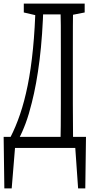

<svg xmlns="http://www.w3.org/2000/svg" viewBox="-31 -776 511 1070"><path d="M-6.8 273.9 -10.7 -13.2H448.2L444.3 273.9H404.3L384.3 -11.7L416 48.3H21L57.6 -11.7L34.2 273.9ZM101.6 -706.5V-755.9H185.1V-688.5H179.2ZM185.1 -695.8V-755.9H340.8V-695.8ZM305.7 48.3Q307.1 -14.2 307.6 -75.9Q308.1 -137.7 308.1 -200.2Q308.1 -262.7 308.1 -324.2V-382.3Q308.1 -445.8 308.1 -508.3Q308.1 -570.8 307.9 -633.3Q307.6 -695.8 305.7 -755.9H376.5Q375.5 -694.8 375.2 -632.3Q375 -569.8 375 -507.3Q375 -444.8 375 -382.3V-324.2Q375 -261.7 375 -198.2Q375 -134.8 375.7 -74Q376.5 -13.2 376.5 48.3ZM340.8 -688.5V-755.9H440.9V-706.5L349.1 -688.5ZM26.9 -10.7Q56.2 -67.4 80.6 -138.7Q105 -210 123.3 -300.3Q141.6 -390.6 152.8 -504.2Q164.1 -617.7 167.5 -755.9H211.4Q206.5 -578.1 189.5 -441.7Q172.4 -305.2 146 -202.6Q130.9 -140.1 112.1 -89.4Q93.3 -38.6 72.3 0V13.2Z"/></svg>

Font: Scarab Serif
Style: Condensed
Weight: 400
Designer: John Roberts
Foundry: Scarab
Version: 1.0